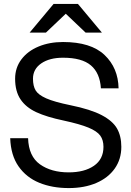

<svg xmlns="http://www.w3.org/2000/svg" viewBox="-20 -946 666 978"><path d="M32 -242H123Q126 -150 183.5 -109Q241 -68 330 -68Q410 -68 458.5 -101.5Q507 -135 507 -198Q507 -233 490.5 -255.5Q474 -278 430.5 -296Q387 -314 304 -332Q218 -350 165 -374.5Q112 -399 84.5 -440Q57 -481 57 -545Q57 -601 89 -643.5Q121 -686 176.5 -709Q232 -732 301 -732Q443 -732 512.5 -666Q582 -600 584 -496H494Q489 -574 443 -613Q397 -652 301 -652Q232 -652 190 -623Q148 -594 148 -545Q148 -508 161.5 -485.5Q175 -463 215.5 -445Q256 -427 339 -410Q442 -389 498 -359.5Q554 -330 576 -291.5Q598 -253 598 -198Q598 -135 564.5 -87.5Q531 -40 470.5 -14Q410 12 330 12Q246 12 180 -15Q114 -42 74.5 -98.5Q35 -155 32 -242ZM377 -926 499 -780H416L315 -876L214 -780H131L253 -926Z"/></svg>

Font: Aspekta Variable
Style: Regular
Weight: 400
Designer: Ivo Dolenc
Version: Version 2.100